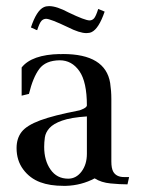

<svg xmlns="http://www.w3.org/2000/svg" viewBox="-20 -602 465 628"><path d="M195.8 5.9H188Q143.1 5.9 111.8 -5.9Q77.6 -18.6 55.9 -47.9Q34.2 -77.1 34.2 -117.7Q34.2 -149.4 50.8 -170.7Q67.4 -191.9 111.3 -208.3Q155.3 -224.6 235.8 -240.2Q240.7 -240.7 247.1 -243.7Q263.2 -250 264.2 -256.8Q264.2 -334.5 239.5 -369.6Q214.8 -404.8 175.3 -404.8Q129.4 -404.3 108.6 -376.7Q87.9 -349.1 74.7 -294.9L50.8 -289.1V-381.3Q84 -423.3 175.8 -425.3V-424.8L186 -425.3Q324.7 -425.3 340.3 -330.6Q344.2 -304.7 344.2 -278.3V-73.7Q344.2 -51.3 350.6 -40Q360.8 -22.9 385.7 -22.9H402.3L397 1Q372.1 1 341.6 -2Q311 -4.9 289.6 -18.6Q246.1 4.4 195.8 5.9ZM203.1 -17.6Q229 -17.6 246.6 -40.8Q264.2 -64 264.2 -99.1V-221.2Q211.9 -217.8 183.1 -207.5Q154.3 -197.3 141.6 -182.9Q128.9 -168.5 126.7 -152.3Q124.5 -136.2 124.5 -121.6Q124.5 -77.1 145.3 -47.4Q166 -17.6 203.1 -17.6ZM262.7 -493.7Q240.2 -493.7 201.7 -513.2Q144.5 -540.5 130.9 -540.5Q122.1 -540.5 115.7 -533.9Q109.4 -527.3 101.6 -503.4Q99.1 -503.4 93.3 -506.8L81.1 -512.2Q99.6 -567.9 123.5 -578.6Q130.9 -582 140.6 -582Q165.5 -582 204.6 -561Q258.3 -535.2 272.9 -535.2Q281.2 -535.2 287.4 -541.7Q293.5 -548.3 301.3 -572.8L322.3 -564Q303.2 -508.3 279.8 -497.1Q272.5 -493.7 262.7 -493.7Z"/></svg>

Font: Quaaykop
Style: Regular
Weight: 400
Designer: Tup Wanders
Foundry: Free font, DO NOT SELL
Version: Version 1.00;July 31, 2023;FontCreator 11.5.0.2430 64-bit